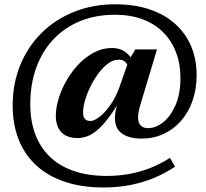

<svg xmlns="http://www.w3.org/2000/svg" viewBox="-20 -722 936 872"><path d="M623 -92.5Q568.5 -92.5 535.5 -114.5Q502.5 -136.5 502 -185Q502 -196.5 503.8 -209.5Q505.5 -222.5 509.5 -236L522 -279.5H533Q500.5 -223 473 -187Q445.5 -151 421.8 -131Q398 -111 376 -103Q354 -95 332 -95Q284 -95 259 -121.2Q234 -147.5 233.5 -194.5Q233.5 -232 246.2 -274.2Q259 -316.5 282.5 -357.2Q306 -398 337.8 -431Q369.5 -464 407.8 -484Q446 -504 488.5 -504Q521 -504 543.5 -489.8Q566 -475.5 585.5 -446L564.5 -416Q558.5 -431 548.5 -441Q538.5 -451 518.5 -451Q495 -451 471.8 -434.2Q448.5 -417.5 428 -390Q407.5 -362.5 391.5 -330.2Q375.5 -298 366.2 -266.2Q357 -234.5 357.5 -209.5Q357.5 -190 366 -181.2Q374.5 -172.5 390.5 -172.5Q403.5 -172.5 421.2 -183.8Q439 -195 457.8 -215.5Q476.5 -236 493.5 -264.2Q510.5 -292.5 522.5 -326.5L565 -447.5L594.5 -497.5H693L619.5 -253Q612.5 -230 609.8 -215.2Q607 -200.5 607 -189Q607.5 -162 620 -151Q632.5 -140 652 -140Q688 -140 722 -167.5Q756 -195 777.8 -246Q799.5 -297 799.5 -367.5Q799.5 -431.5 779.5 -484.2Q759.5 -537 721.2 -575.2Q683 -613.5 628 -634.2Q573 -655 502.5 -655Q414.5 -655 343.8 -626Q273 -597 222.2 -543Q171.5 -489 144.5 -414.2Q117.5 -339.5 117.5 -248Q117.5 -174.5 139.2 -114.8Q161 -55 204.5 -12Q248 31 313.5 54Q379 77 466.5 77Q513 77 561.2 69Q609.5 61 657.8 42.8Q706 24.5 752 -5L775 35Q730 65 679.5 86Q629 107 572.2 118.2Q515.5 129.5 451.5 129.5Q351.5 129.5 274.2 103.5Q197 77.5 144.2 28.8Q91.5 -20 64.5 -89Q37.5 -158 37.5 -244Q37.5 -340.5 71 -424Q104.5 -507.5 166.5 -570Q228.5 -632.5 314.5 -667.5Q400.5 -702.5 504 -702.5Q591 -702.5 659.2 -679.5Q727.5 -656.5 775.2 -613.8Q823 -571 848 -512Q873 -453 873 -380.5Q873 -316.5 854.2 -263.8Q835.5 -211 801.8 -172.8Q768 -134.5 722.5 -113.5Q677 -92.5 623 -92.5Z"/></svg>

Font: Newsreader 16pt 16pt SemiBold
Style: Regular
Weight: 600
Version: Version 1.003